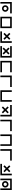

<svg xmlns="http://www.w3.org/2000/svg" viewBox="5351 -6075 724 11466"><g transform="rotate(-90 5713.0 -342.0)"><path d="M97.7 -683.6H195.3V-97.7H683.6V-683.6H781.2V0H97.7ZM537.1 -390.6Q537.1 -431.2 508.5 -459.7Q480 -488.3 439.5 -488.3Q398.9 -488.3 370.4 -459.7Q341.8 -431.2 341.8 -390.6Q341.8 -350.1 370.4 -321.5Q398.9 -293 439.5 -293Q480 -293 508.5 -321.5Q537.1 -350.1 537.1 -390.6ZM439.5 -195.3Q358.4 -195.3 301.3 -252.7Q244.1 -310.1 244.1 -390.6Q244.1 -471.7 301.3 -528.8Q358.4 -585.9 439.5 -585.9Q520.5 -585.9 577.6 -528.8Q634.8 -471.7 634.8 -390.6Q634.8 -310.1 577.6 -252.7Q520.5 -195.3 439.5 -195.3Z M1660.2 -683.6V-585.9H1074.2V0H976.6V-683.6ZM1436.5 -293 1574.7 -154.8 1505.4 -85.9 1367.2 -224.1 1229 -85.9 1160.2 -154.8 1298.3 -293 1160.2 -431.2 1229 -500 1367.2 -361.8 1505.4 -500 1574.7 -431.2Z M1855.5 0V-97.7H2441.4V-683.6H2539.1V0Z M2734.4 -683.6H2832V-97.7H3320.3V-683.6H3418V0H2734.4Z M3613.3 0V-97.7H4199.2V-683.6H4296.9V0Z M4492.2 -683.6H4589.8V-97.7H5175.8V0H4492.2ZM4952.1 -390.6 5090.3 -252.4 5021 -183.6 4882.8 -321.8 4744.6 -183.6 4675.8 -252.4 4814 -390.6 4675.8 -528.8 4744.6 -597.7 4882.8 -459.5 5021 -597.7 5090.3 -528.8Z M5371.1 -683.6H6054.7V0H5957V-585.9H5468.8V0H5371.1Z M6250 0V-97.7H6835.9V-683.6H6933.6V0Z M7128.9 0V-97.7H7714.8V-585.9H7128.9V-683.6H7812.5V0Z M8691.4 -683.6V-585.9H8105.5V-97.7H8691.4V0H8007.8V-683.6ZM8467.8 -341.8 8606 -203.6 8536.6 -134.8 8398.4 -272.9 8260.3 -134.8 8191.4 -203.6 8329.6 -341.8 8191.4 -480 8260.3 -548.8 8398.4 -410.6 8536.6 -548.8 8606 -480Z M9570.3 -683.6V-585.9H8984.4V0H8886.7V-683.6ZM9346.7 -293 9484.9 -154.8 9415.5 -85.9 9277.3 -224.1 9139.2 -85.9 9070.3 -154.8 9208.5 -293 9070.3 -431.2 9139.2 -500 9277.3 -361.8 9415.5 -500 9484.9 -431.2Z M9862.3 -585.9V-97.7H10350.6V-585.9ZM9764.6 -683.6H10448.2V0H9764.6Z M10644.5 0V-97.7H11230.5V-683.6H11328.1V0ZM11035.2 -390.6Q11035.2 -431.2 11006.6 -459.7Q10978 -488.3 10937.5 -488.3Q10897 -488.3 10868.4 -459.7Q10839.8 -431.2 10839.8 -390.6Q10839.8 -350.1 10868.4 -321.5Q10897 -293 10937.5 -293Q10978 -293 11006.6 -321.5Q11035.2 -350.1 11035.2 -390.6ZM10937.5 -195.3Q10856.4 -195.3 10799.3 -252.7Q10742.2 -310.1 10742.2 -390.6Q10742.2 -471.7 10799.3 -528.8Q10856.4 -585.9 10937.5 -585.9Q11018.6 -585.9 11075.7 -528.8Q11132.8 -471.7 11132.8 -390.6Q11132.8 -310.1 11075.7 -252.7Q11018.6 -195.3 10937.5 -195.3Z"/></g></svg>

Font: BabelStone Club Penguin
Style: Regular
Weight: 400
Designer: Andrew West
Foundry: BabelStone
Version: Version 1.02 November 6, 2013